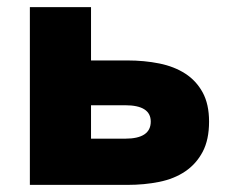

<svg xmlns="http://www.w3.org/2000/svg" viewBox="-20 -520 640 540"><path d="M64 0V-500H236V-350H338Q386 -350 428 -341.5Q470 -333 501 -313Q532 -293 550 -260Q568 -227 568 -178Q568 -127 550 -93Q532 -59 501 -38Q470 -17 428 -8.5Q386 0 338 0ZM236 -130H332Q404 -130 404 -178Q404 -224 332 -224H236Z"/></svg>

Font: Source Code Pro Black
Style: Regular
Weight: 900
Monospace: yes
Designer: Paul D. Hunt, Teo Tuominen
Foundry: Adobe Systems Incorporated
Version: Version 2.030;PS 1.000;hotconv 16.6.51;makeotf.lib2.5.65220